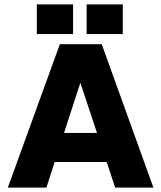

<svg xmlns="http://www.w3.org/2000/svg" viewBox="-20 -851 732 871"><path d="M373 -831H537V-696.5H373ZM147 -831H311.5V-696.5H147ZM676 0H502.5L464 -116H228L190.5 0H15.5L251.5 -650.5H441.5ZM344.5 -475.5 270.5 -248H420Z"/></svg>

Font: Overused Grotesk ExtraBold
Style: Regular
Weight: 800
Version: Version 0.004